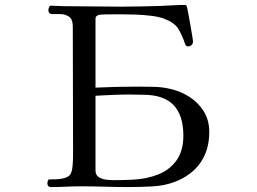

<svg xmlns="http://www.w3.org/2000/svg" viewBox="-20 -757 1040 778"><path d="M723 -207Q723 -290 683 -331.5Q643 -373 560 -373Q547 -373 533.5 -373.5Q520 -374 506 -374Q472 -374 437 -372.5Q402 -371 367 -369V-66Q367 -48 380 -39.5Q393 -31 410 -29Q427 -27 440 -27Q460 -27 480 -27.5Q500 -28 520 -29Q576 -32 622 -50.5Q668 -69 695.5 -107.5Q723 -146 723 -207ZM828 -222Q828 -149 792 -97.5Q756 -46 688 -20Q646 -4 595 -1.5Q544 1 500 1Q452 1 404 -0.5Q356 -2 308 -2Q278 -2 247.5 -0.5Q217 1 187 1Q172 1 172 -15Q172 -19 174 -24.5Q176 -30 180 -30Q194 -30 208 -30.5Q222 -31 235 -34Q258 -39 265 -50.5Q272 -62 274 -84Q276 -105 276 -126Q276 -147 276 -167Q276 -288 275.5 -408.5Q275 -529 275 -649Q275 -665 270 -677Q265 -689 249 -695Q239 -700 221.5 -700Q204 -700 193 -700Q176 -700 176 -716Q176 -720 178.5 -727Q181 -734 186 -734Q199 -734 211.5 -733Q224 -732 237 -732Q296 -732 355 -731Q414 -730 472 -730Q512 -730 552 -731Q592 -732 632 -733Q657 -734 681 -735.5Q705 -737 730 -737Q735 -737 736 -733Q738 -729 742 -708Q746 -687 750.5 -661Q755 -635 758.5 -614Q762 -593 762 -588Q762 -580 756 -574.5Q750 -569 742 -569Q733 -569 730 -579Q717 -617 702 -641Q687 -665 646 -681Q625 -689 592.5 -693Q560 -697 527 -698Q494 -699 470 -699Q463 -699 442.5 -699Q422 -699 402.5 -698.5Q383 -698 379 -696Q374 -694 370.5 -691Q367 -688 367 -681V-402Q411 -404 456 -405Q501 -406 545 -406Q577 -406 608 -405Q639 -404 669 -397Q713 -387 749 -363.5Q785 -340 806.5 -304.5Q828 -269 828 -222Z"/></svg>

Font: Kaisei HarunoUmi
Style: Regular
Weight: 400
Designer: Font-Kai, 金井和夫
Foundry: KAZUO KANAI
Version: Version 5.003